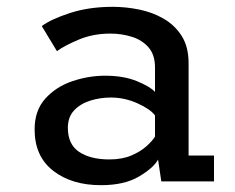

<svg xmlns="http://www.w3.org/2000/svg" viewBox="-20 -532 690 563"><path d="M276 11Q190.5 11 136 -31.2Q81.5 -73.5 81.5 -152.5Q81.5 -208 112.8 -242.8Q144 -277.5 191.8 -293.8Q239.5 -310 288.5 -310Q342.5 -310 381.5 -294Q420.5 -278 434.5 -262.5V-334.5Q434.5 -371 415.8 -392.8Q397 -414.5 367 -424Q337 -433.5 303.5 -433.5Q253 -433.5 210.8 -415.8Q168.5 -398 147 -382L102.5 -455.5Q129 -475.5 185 -493.8Q241 -512 310.5 -512Q349 -512 388.2 -504Q427.5 -496 460.2 -477Q493 -458 513 -426.2Q533 -394.5 533 -347V-76H607.5V0H453L443.5 -64Q430 -39.5 387.2 -14.2Q344.5 11 276 11ZM300.5 -64.5Q338 -64.5 365 -76Q392 -87.5 409.5 -103.2Q427 -119 434.5 -131.5V-193.5Q421 -212 383.2 -229Q345.5 -246 305 -246Q273.5 -246 244.8 -237Q216 -228 197.5 -208.5Q179 -189 179 -157Q179 -108.5 212.2 -86.5Q245.5 -64.5 300.5 -64.5Z"/></svg>

Font: Trispace
Style: Regular
Weight: 400
Designer: Tyler Finck
Foundry: Etcetera Type Company
Version: Version 1.210; ttfautohint (v1.8.3)